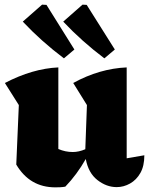

<svg xmlns="http://www.w3.org/2000/svg" viewBox="-20 -795 641 826"><path d="M50 -87 61 -343 1 -438Q120 -500 231 -505V-154Q261 -141 293 -141Q319 -141 347 -153L354 -343L295 -438Q408 -500 525 -505V-114L601 -127Q601 -81 584 -51Q567 -21 539.5 -5.5Q512 10 482 10Q438 10 399 -20.5Q360 -51 349 -111Q311 -44 261 8Q250 10 239 10.5Q228 11 218 11Q108 11 50 -87ZM255 -544Q158 -617 78 -702L161 -775L180 -774L300 -582ZM429 -544Q332 -617 252 -702L335 -775L353 -774L474 -582Z"/></svg>

Font: Piazzolla ExtraBold
Style: Regular
Weight: 800
Designer: Juan Pablo del Peral
Foundry: Huerta Tipografica
Version: Version 1.330